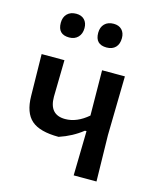

<svg xmlns="http://www.w3.org/2000/svg" viewBox="-102 -738 678 813"><g transform="rotate(15 236.5 -332.0)"><path d="M132 -664Q155 -664 168 -650.5Q181 -637 181 -614Q181 -589 166.5 -574Q152 -559 128 -559Q78 -559 78 -610Q78 -635 92.5 -649.5Q107 -664 132 -664ZM296 -664Q319 -664 332 -650.5Q345 -637 345 -614Q345 -588 331 -573.5Q317 -559 292 -559Q242 -559 242 -610Q242 -635 256.5 -649.5Q271 -664 296 -664ZM298 0 302 -193V-195H295Q251 -160 194 -141Q111 -141 74.5 -173Q38 -205 37 -278L34 -461H134L131 -300Q131 -221 201 -221Q252 -221 301 -263L299 -461H399L394 -202L398 0Z"/></g></svg>

Font: Alegreya Sans Medium
Style: Regular
Weight: 500
Designer: Juan Pablo del Peral
Foundry: Huerta Tipografica
Version: Version 2.007